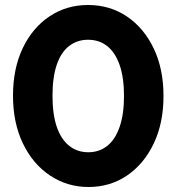

<svg xmlns="http://www.w3.org/2000/svg" viewBox="-20 -737 706 768"><path d="M334 11Q249 11 180 -35Q111 -81 71.5 -163.5Q32 -246 32 -354Q32 -463 71 -544.5Q110 -626 178 -671.5Q246 -717 332 -717Q419 -717 487 -671.5Q555 -626 594.5 -544Q634 -462 634 -353Q634 -244 594.5 -162Q555 -80 487.5 -34.5Q420 11 334 11ZM333 -128Q377 -128 409 -153.5Q441 -179 458.5 -229.5Q476 -280 476 -353Q476 -427 458.5 -477Q441 -527 409 -552.5Q377 -578 332 -578Q289 -578 256.5 -553Q224 -528 207 -478Q190 -428 190 -354Q190 -280 207 -230Q224 -180 256.5 -154Q289 -128 333 -128Z"/></svg>

Font: Outfit Thin
Style: Bold
Weight: 700
Version: Version 1.100;gftools[0.9.27]